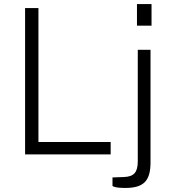

<svg xmlns="http://www.w3.org/2000/svg" viewBox="-20 -763 855 949"><path d="M729 -743H657V-636H729ZM104 -723V0H527V-61H170V-723ZM724 38V-517H661V34C661 89 642 110 593 112L536 114V156C536 156 543 166 600 166C696 166 724 125 724 38Z"/></svg>

Font: United Sans ExtraLight
Style: Regular
Weight: 200
Designer: Pablo Impallari, Rodrigo Fuenzalida (Modified by Dan O. Williams)
Version: Version 1.000;PS 001.000;hotconv 1.0.88;makeotf.lib2.5.64775